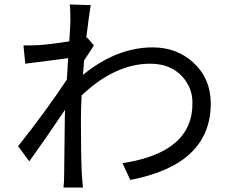

<svg xmlns="http://www.w3.org/2000/svg" viewBox="-20 -808 1040 859"><path d="M400 -605Q404 -610 356 -537Q355 -514 351 -473Q502 -596 663 -596Q770 -596 844 -529Q922 -458 923 -347Q924 -72 563 -3L528 -78Q844 -126 841 -349Q841 -415 796 -465Q743 -523 652 -523Q495 -523 345 -381Q342 -321 342 -267Q342 -118 346 -30L351 31H264Q267 10 267 -28Q269 -237 270 -280L271 -317Q187 -192 111 -86L61 -154Q183 -307 279 -452L285 -548Q298 -549 93 -523L85 -605Q105 -604 150 -606Q203 -609 290 -623Q295 -700 295 -716Q295 -769 292 -788L386 -785Q380 -754 366 -639L370 -640Z"/></svg>

Font: Source Han Sans K Regular
Style: Regular
Weight: 400
Designer: Ryoko NISHIZUKA  (kana & ideographs); Paul D. Hunt (Latin, Greek & Cyrillic); Wenlong ZHANG  (bopomofo); Sandoll Communi
Foundry: Adobe Systems Incorporated
Version: Version 1.00 July 18, 2014, initial release